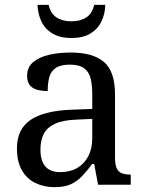

<svg xmlns="http://www.w3.org/2000/svg" viewBox="-20 -763 603 793"><path d="M205 10Q161 10 125.5 -7.5Q90 -25 70 -60.5Q50 -96 50 -150Q50 -230 106.5 -268Q163 -306 278 -310L361 -313V-373Q361 -409 355 -436.5Q349 -464 329 -480Q309 -496 268 -496Q230 -496 210 -482Q190 -468 183.5 -443.5Q177 -419 177 -387Q135 -387 113.5 -401.5Q92 -416 92 -450Q92 -485 116.5 -506Q141 -527 182 -536.5Q223 -546 272 -546Q364 -546 409.5 -507Q455 -468 455 -373V-114Q455 -86 461 -70.5Q467 -55 481 -48.5Q495 -42 517 -42H520V0H385L369 -86H361Q340 -58 320 -36.5Q300 -15 273.5 -2.5Q247 10 205 10ZM228 -52Q269 -52 298.5 -69Q328 -86 344.5 -117.5Q361 -149 361 -191V-272L297 -269Q240 -267 207.5 -252Q175 -237 161 -210.5Q147 -184 147 -145Q147 -114 156 -93.5Q165 -73 183 -62.5Q201 -52 228 -52ZM275 -606Q228 -606 197 -624.5Q166 -643 151 -674.5Q136 -706 135 -743H181Q189 -707 213.5 -691Q238 -675 275 -675Q312 -675 336.5 -691Q361 -707 369 -743H415Q414 -706 399 -674.5Q384 -643 353.5 -624.5Q323 -606 275 -606Z"/></svg>

Font: Noto Serif Bengali
Style: Regular
Weight: 400
Designer: Juan Bruce, Universal Thirst, Indian Type Foundry and the Monotype Design Team.
Foundry: Monotype Imaging Inc.
Version: Version 2.003